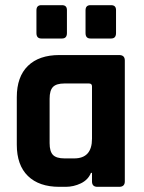

<svg xmlns="http://www.w3.org/2000/svg" viewBox="-20 -723 558 743"><path d="M121 -595V-683Q121 -703 140 -703H220Q239 -703 239 -684V-595Q239 -574 220 -574H140Q121 -574 121 -595ZM311 -595V-683Q311 -703 330 -703H410Q429 -703 429 -684V-595Q429 -574 410 -574H330Q311 -574 311 -595ZM234 0H210Q131 0 88 -42Q45 -84 45 -163V-347Q45 -426 88 -468Q131 -510 210 -510H441Q463 -510 463 -489V-21Q463 0 441 0H357Q336 0 336 -21V-54H332Q321 -27 293 -13.5Q265 0 234 0ZM336 -186V-389Q336 -400 324 -400H230Q198 -400 185 -386.5Q172 -373 172 -341V-169Q172 -137 185 -123.5Q198 -110 230 -110H267Q336 -110 336 -186Z"/></svg>

Font: Rajdhani
Style: Bold
Weight: 700
Designer: Satya Rajpurohit, Jyotish Sonowal
Foundry: Indian Type Foundry
Version: Version 1.201 February 1, 2022